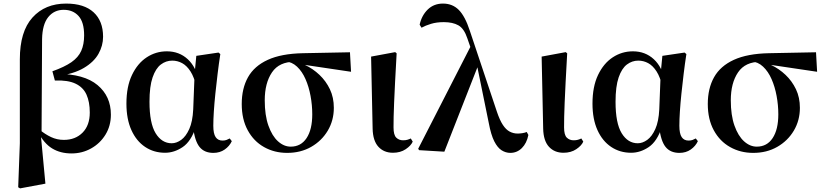

<svg xmlns="http://www.w3.org/2000/svg" viewBox="-20 -839 4613 1074"><path d="M81.8 208.4 91 -37.8V-507.3Q91 -662.6 161.5 -740.8Q232 -819 350 -819Q450.5 -819 503.5 -770.3Q556.6 -721.6 556.6 -633.4Q556.6 -583.7 530.9 -537.9Q505.2 -492.2 449.2 -459Q393.2 -425.8 300.8 -413V-426Q451 -425.4 525.6 -363Q600.3 -300.6 600.3 -197.9Q600.3 -134.9 569.9 -85.6Q539.5 -36.4 489.5 -8.6Q439.5 19.3 380.1 19.3Q317.7 19.3 271.7 -8.7Q225.7 -36.6 193 -100.4H190.3L200.7 -114.1Q232 -88.1 265.5 -72.3Q298.9 -56.5 337 -56.5Q401.8 -56.5 442 -97.2Q482.2 -137.9 482.2 -209.4Q482.2 -268.6 463.9 -309.5Q445.5 -350.5 402.8 -370.9Q360.1 -391.4 286.9 -388.7L273.1 -440.3Q340.5 -464.2 379.3 -491Q418 -517.9 434.3 -554.3Q450.6 -590.7 450.6 -641Q450.6 -715.2 419.4 -749.6Q388.1 -784.1 336.4 -784.1Q282.8 -784.1 249.8 -743.3Q216.9 -702.5 215.4 -620.3L212.5 -95.2L208.3 -85L234 188.3L92.4 214.7Z M903.3 15.5Q840.6 15.5 791.7 -17.2Q742.7 -49.9 715 -111.3Q687.2 -172.8 687.2 -259.4Q687.2 -354.6 718.3 -419.6Q749.3 -484.6 800.6 -518.3Q851.8 -551.9 913.1 -551.9Q982.7 -551.9 1030.5 -507.5Q1078.3 -463.2 1093 -381.8H1099.5L1078.2 -353.7Q1066.2 -407.4 1045.7 -439.4Q1025.2 -471.4 999 -485.7Q972.8 -499.9 943.4 -499.9Q908.7 -499.9 879.8 -478.2Q851 -456.5 833.6 -406.1Q816.2 -355.7 816.2 -269.8Q816.2 -149.6 850.6 -93.6Q885.1 -37.6 940.5 -37.6Q967.2 -37.6 993.6 -56.6Q1019.9 -75.6 1038.7 -117.3Q1057.5 -159.1 1060.8 -227.4L1068.6 -428L1078.1 -526.6L1202.4 -545L1212.4 -536.5Q1203.9 -481.4 1197.1 -424.9Q1190.2 -368.4 1184.7 -315.4Q1179.2 -262.4 1176.2 -216.4Q1173.2 -170.4 1173.2 -135.4Q1173.2 -91.4 1186.2 -72.1Q1199.2 -52.7 1224.7 -52.7Q1237.9 -52.7 1247.2 -56.3Q1256.5 -60 1265 -64.5L1276.7 -49.4Q1264 -21.7 1237 -2.7Q1210 16.2 1173.5 16.2Q1122.9 16.2 1096.1 -17.1Q1069.3 -50.5 1060.4 -127.3L1075.4 -128.7Q1049.2 -48.4 1002 -16.4Q954.8 15.5 903.3 15.5Z M1586.5 16.2Q1514.9 16.2 1457.1 -16.3Q1399.3 -48.7 1365.8 -110.2Q1332.2 -171.8 1332.2 -257.1Q1332.2 -344.6 1367.4 -407.2Q1402.5 -469.7 1478 -504.3Q1553.4 -538.9 1674.5 -541.4L1937.6 -546.6L1943.7 -437.5L1655.8 -480.3L1628.9 -493.5Q1541.8 -494 1501.4 -434.2Q1460.9 -374.4 1460.9 -277.8Q1460.9 -194.4 1481.4 -136.5Q1501.8 -78.6 1535 -48.6Q1568.1 -18.7 1606.2 -18.7Q1663.3 -18.7 1695 -66.6Q1726.7 -114.5 1726.7 -199.6Q1726.7 -251.2 1717.1 -302.6Q1707.6 -354.1 1688.8 -396.8Q1670 -439.5 1641.4 -466.3Q1612.8 -493.2 1575.2 -495.5L1596.9 -504.5Q1642.2 -496.4 1686.6 -475.4Q1731 -454.4 1767.1 -420.2Q1803.3 -385.9 1825.4 -339.8Q1847.4 -293.6 1847.4 -235.7Q1847.4 -165.4 1813.5 -108.2Q1779.5 -51.1 1720.8 -17.5Q1662.1 16.2 1586.5 16.2Z M2177.8 15.5Q2127.4 15.5 2096.6 -18.1Q2065.9 -51.7 2064.4 -119.2L2055.8 -522.4L2190.5 -547.4L2198.7 -540.7Q2193.3 -445.9 2189.9 -378.9Q2186.6 -311.9 2184.6 -265.3Q2182.6 -218.6 2181.9 -185.7Q2181.3 -152.8 2181.3 -126.4Q2181.3 -84 2196.6 -69.1Q2211.9 -54.2 2234.5 -54.2Q2248.7 -54.2 2259 -57.2Q2269.3 -60.2 2277.8 -64.5L2288.7 -46.8Q2279 -24.2 2249.4 -4.4Q2219.8 15.5 2177.8 15.5Z M2324.6 1 2319.2 -6.7 2619.3 -592.9 2656.9 -478.8 2465.6 9.5ZM2834.3 16.2Q2809.3 16.2 2786.2 1.9Q2763.2 -12.4 2744.8 -48.5Q2726.5 -84.7 2714.1 -150.9L2647.9 -475.3L2645.6 -476.9L2594.1 -624.8Q2575.9 -679.5 2544.1 -697.3Q2512.4 -715.2 2462.6 -715.2Q2422.3 -715.2 2391.2 -705.7Q2360.1 -696.3 2337.9 -684L2327.4 -701Q2338.6 -752.4 2372.6 -785.7Q2406.7 -819 2457.9 -819Q2511 -819 2546.2 -783.7Q2581.5 -748.4 2608.2 -666.6L2759.4 -214.5Q2775.4 -166.7 2792.9 -140.3Q2810.3 -113.8 2831 -102.9Q2851.7 -91.9 2875.7 -91.9Q2886.9 -91.9 2901.3 -94Q2915.6 -96.2 2926.4 -100.7L2935.6 -83.9Q2926.3 -37.6 2899.2 -10.7Q2872.1 16.2 2834.3 16.2Z M3131.8 15.5Q3081.4 15.5 3050.6 -18.1Q3019.9 -51.7 3018.4 -119.2L3009.8 -522.4L3144.5 -547.4L3152.7 -540.7Q3147.3 -445.9 3143.9 -378.9Q3140.6 -311.9 3138.6 -265.3Q3136.6 -218.6 3135.9 -185.7Q3135.3 -152.8 3135.3 -126.4Q3135.3 -84 3150.6 -69.1Q3165.9 -54.2 3188.5 -54.2Q3202.7 -54.2 3213 -57.2Q3223.3 -60.2 3231.8 -64.5L3242.7 -46.8Q3233 -24.2 3203.4 -4.4Q3173.8 15.5 3131.8 15.5Z M3510.3 15.5Q3447.6 15.5 3398.7 -17.2Q3349.7 -49.9 3322 -111.3Q3294.2 -172.8 3294.2 -259.4Q3294.2 -354.6 3325.3 -419.6Q3356.3 -484.6 3407.6 -518.3Q3458.8 -551.9 3520.1 -551.9Q3589.7 -551.9 3637.5 -507.5Q3685.3 -463.2 3700 -381.8H3706.5L3685.2 -353.7Q3673.2 -407.4 3652.7 -439.4Q3632.2 -471.4 3606 -485.7Q3579.8 -499.9 3550.4 -499.9Q3515.7 -499.9 3486.8 -478.2Q3458 -456.5 3440.6 -406.1Q3423.2 -355.7 3423.2 -269.8Q3423.2 -149.6 3457.6 -93.6Q3492.1 -37.6 3547.5 -37.6Q3574.2 -37.6 3600.6 -56.6Q3626.9 -75.6 3645.7 -117.3Q3664.5 -159.1 3667.8 -227.4L3675.6 -428L3685.1 -526.6L3809.4 -545L3819.4 -536.5Q3810.9 -481.4 3804.1 -424.9Q3797.2 -368.4 3791.7 -315.4Q3786.2 -262.4 3783.2 -216.4Q3780.2 -170.4 3780.2 -135.4Q3780.2 -91.4 3793.2 -72.1Q3806.2 -52.7 3831.7 -52.7Q3844.9 -52.7 3854.2 -56.3Q3863.5 -60 3872 -64.5L3883.7 -49.4Q3871 -21.7 3844 -2.7Q3817 16.2 3780.5 16.2Q3729.9 16.2 3703.1 -17.1Q3676.3 -50.5 3667.4 -127.3L3682.4 -128.7Q3656.2 -48.4 3609 -16.4Q3561.8 15.5 3510.3 15.5Z M4193.5 16.2Q4121.9 16.2 4064.1 -16.3Q4006.3 -48.7 3972.8 -110.2Q3939.2 -171.8 3939.2 -257.1Q3939.2 -344.6 3974.4 -407.2Q4009.5 -469.7 4085 -504.3Q4160.4 -538.9 4281.5 -541.4L4544.6 -546.6L4550.7 -437.5L4262.8 -480.3L4235.9 -493.5Q4148.8 -494 4108.4 -434.2Q4067.9 -374.4 4067.9 -277.8Q4067.9 -194.4 4088.4 -136.5Q4108.8 -78.6 4142 -48.6Q4175.1 -18.7 4213.2 -18.7Q4270.3 -18.7 4302 -66.6Q4333.7 -114.5 4333.7 -199.6Q4333.7 -251.2 4324.1 -302.6Q4314.6 -354.1 4295.8 -396.8Q4277 -439.5 4248.4 -466.3Q4219.8 -493.2 4182.2 -495.5L4203.9 -504.5Q4249.2 -496.4 4293.6 -475.4Q4338 -454.4 4374.1 -420.2Q4410.3 -385.9 4432.4 -339.8Q4454.4 -293.6 4454.4 -235.7Q4454.4 -165.4 4420.5 -108.2Q4386.5 -51.1 4327.8 -17.5Q4269.1 16.2 4193.5 16.2Z"/></svg>

Font: Noto Serif SC ExtraLight
Style: Regular
Weight: 200
Designer: Ryoko NISHIZUKA 西塚涼子 (kana & ideographs); Frank Grießhammer (Latin, Greek & Cyrillic); Wenlong ZHANG 张文龙 (bopomofo); San
Foundry: Adobe
Version: Version 2.002-H1;hotconv 1.1.0;makeotfexe 2.6.0